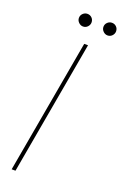

<svg xmlns="http://www.w3.org/2000/svg" viewBox="-161 -893 607 942"><g transform="rotate(20 142.0 -422.0)"><path d="M34 0 158 -700H178L54 0ZM123 -778Q110 -778 100 -788Q90 -798 90 -811Q90 -825 100 -834.5Q110 -844 123 -844Q137 -844 146.5 -834.5Q156 -825 156 -811Q156 -798 146.5 -788Q137 -778 123 -778ZM251 -778Q238 -778 228 -788Q218 -798 218 -811Q218 -825 228 -834.5Q238 -844 251 -844Q265 -844 274.5 -834.5Q284 -825 284 -811Q284 -798 274.5 -788Q265 -778 251 -778Z"/></g></svg>

Font: DM Sans 17pt Thin
Style: Italic
Weight: 250
Italic angle: -10°
Version: Version 4.004;gftools[0.9.30]